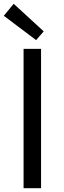

<svg xmlns="http://www.w3.org/2000/svg" viewBox="-23 -990 336 1010"><path d="M101 0V-733H193V0ZM167 -779 -3 -907 49 -970 207 -825Z"/></svg>

Font: Noto Sans TC Thin
Style: Regular
Weight: 400
Version: Version 2.004-H2;hotconv 1.0.118;makeotfexe 2.5.65603